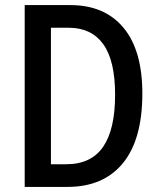

<svg xmlns="http://www.w3.org/2000/svg" viewBox="-20 -734 629 754"><path d="M539 -367Q539 -186 462.5 -93Q386 0 245 0H77V-714H256Q391 -714 465 -625Q539 -536 539 -367ZM432 -362Q432 -496 385.5 -560.5Q339 -625 250 -625H180V-89H240Q338 -89 385 -157.5Q432 -226 432 -362Z"/></svg>

Font: Noto Sans Hebrew Condensed Medium
Style: Regular
Weight: 500
Width: 3
Designer: Monotype Design Team
Foundry: Monotype Imaging Inc.
Version: Version 2.004; ttfautohint (v1.8.4.7-5d5b)